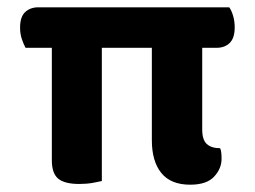

<svg xmlns="http://www.w3.org/2000/svg" viewBox="-20 -497 698 526"><path d="M532 -477V-366H50Q45 -375 40 -389.5Q35 -404 35 -421Q35 -451 49 -464Q63 -477 85 -477ZM121 -366V-477H608Q614 -469 618.5 -454Q623 -439 623 -422Q623 -393 609.5 -379.5Q596 -366 573 -366ZM122 -398 259 -399V-1Q251 1 234 4Q217 7 197 7Q157 7 139.5 -7.5Q122 -22 122 -58ZM396 -398 534 -399V-142Q534 -114 546.5 -102.5Q559 -91 583 -91Q585 -87 586 -80Q587 -73 587 -62Q587 -35 566.5 -13Q546 9 501 9Q448 9 422 -23Q396 -55 396 -113Z"/></svg>

Font: BalooTamma2Bold
Style: Bold
Weight: 700
Designer: Divya Kowshik, Shuchita Grover and Ek Type
Foundry: Ek Type
Version: Version 1.700